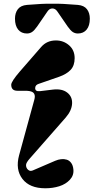

<svg xmlns="http://www.w3.org/2000/svg" viewBox="-20 -991 500 1026"><path d="M259.8 -945.8Q244.6 -945.8 233.9 -930.2L178.2 -849.1Q163.1 -827.6 150.9 -819.8Q138.7 -812 124 -812Q94.2 -812 77.1 -832.8Q60.1 -853.5 60.1 -891.1Q60.1 -921.9 75.4 -941.9Q90.8 -961.9 124 -964.8Q209.5 -972.2 259.8 -971.2Q310.5 -972.2 396 -964.8Q429.2 -961.9 444.6 -941.9Q460 -921.9 460 -891.1Q460 -853.5 442.9 -832.8Q425.8 -812 396 -812Q381.3 -812 369.1 -819.8Q356.9 -827.6 341.8 -849.1L286.1 -930.2Q275.4 -945.8 259.8 -945.8ZM40 -538.1Q40 -555.7 86.9 -609.9L200.2 -740.2Q230.5 -774.9 278.8 -774.9Q319.3 -774.9 349.1 -749Q378.9 -723.1 378.9 -680.2Q378.9 -640.6 357.7 -617.9Q336.4 -595.2 296.9 -581.1L187 -543Q168 -537.1 168 -520Q168 -501 193.8 -503.9L262.2 -512.2Q311 -518.1 339.1 -496.3Q367.2 -474.6 365.2 -437.3Q363.3 -399.9 331.1 -362.8L140.1 -145Q119.1 -121.6 119.1 -108.9Q119.1 -93.3 130.1 -83.7Q141.1 -74.2 154.8 -80.1L274.9 -131.8Q291 -138.7 306.9 -140.4Q322.8 -142.1 336.9 -137.7Q351.1 -133.3 360.6 -120.1Q370.1 -106.9 372.1 -85.9Q375.5 -54.2 353.5 -30.5Q331.5 -6.8 296.9 4.2Q262.2 15.1 222.2 15.1Q138.2 15.1 99.9 -34.9Q61.5 -85 82 -161.1L163.1 -457Q166 -467.3 166 -475.1Q166 -491.7 153.8 -498.8Q141.6 -505.9 116.2 -505.9H73.2Q40 -505.9 40 -538.1Z"/></svg>

Font: Pilowlava
Style: Regular
Weight: 400
Designer: Anton Moglia, Jérémy Landes, Maksym Kobuzan (Cyrillic), Velvetyne Type Foundry
Foundry: Anton Moglia, Jérémy Landes, Velvetyne Type Foundry
Version: Version 1.001;hotconv 1.0.109;makeotfexe 2.5.65596